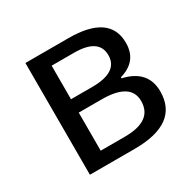

<svg xmlns="http://www.w3.org/2000/svg" viewBox="-125 -676 817 808"><g transform="rotate(-30 283.5 -271.5)"><path d="M92 -543H301Q501 -543 501 -405Q501 -316 410 -290V-285Q524 -259 524 -156Q524 0 309 0H92ZM285 -315Q411 -315 411 -397Q411 -478 291 -478H182V-315ZM299 -65Q434 -65 434 -161Q434 -250 293 -250H182V-65Z"/></g></svg>

Font: 思源黑体R
Style: Regular
Weight: 400
Designer: Ryoko NISHIZUKA  (kana & ideographs); Paul D. Hunt (Latin, Greek & Cyrillic); Wenlong ZHANG  (bopomofo); Sandoll Communi
Foundry: Adobe Systems Incorporated
Version: Version 1.00 June 24, 2014, initial release